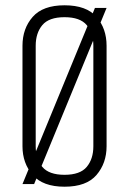

<svg xmlns="http://www.w3.org/2000/svg" viewBox="-20 -696 488 726"><path d="M339 -666H383L109 0H65ZM65 -523Q65 -588 103.5 -632Q142 -676 224 -676Q307 -676 345 -632Q383 -588 383 -523V-143Q383 -79 345 -34.5Q307 10 224 10Q142 10 103.5 -34.5Q65 -79 65 -143ZM333 -523Q333 -571 308 -601Q283 -631 224 -631Q165 -631 140 -601Q115 -571 115 -523V-143Q115 -95 140 -65Q165 -35 224 -35Q283 -35 308 -65Q333 -95 333 -143Z"/></svg>

Font: Khand Variable Light
Style: Regular
Weight: 300
Designer: Satya Rajpurohit
Foundry: Indian Type Foundry
Version: Version 3.000